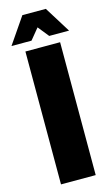

<svg xmlns="http://www.w3.org/2000/svg" viewBox="-150 -987 603 1037"><g transform="rotate(-15 151.0 -468.5)"><path d="M55 -743H249V0H55ZM90 -937H221L312 -791H201L152 -852L102 -791H-10Z"/></g></svg>

Font: Exo Black
Style: Regular
Weight: 900
Designer: Natanael Gama
Foundry: Natanael Gama
Version: Version 1.500; ttfautohint (v1.6)